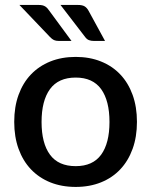

<svg xmlns="http://www.w3.org/2000/svg" viewBox="-20 -748 611 776"><path d="M286 -518C248 -518 213.8 -511.8 183.2 -499.5C152.8 -487.2 126.7 -469.7 105 -447C83.3 -424.3 66.7 -396.8 55 -364.5C43.3 -332.2 37.5 -295.8 37.5 -255.5C37.5 -215.2 43.3 -178.8 55 -146.5C66.7 -114.2 83.3 -86.6 105 -63.7C126.7 -40.9 152.8 -23.3 183.2 -11C213.8 1.3 248 7.5 286 7.5C323.7 7.5 357.8 1.3 388.2 -11C418.8 -23.3 444.8 -40.9 466.2 -63.7C487.8 -86.6 504.3 -114.2 516 -146.5C527.7 -178.8 533.5 -215.2 533.5 -255.5C533.5 -295.8 527.7 -332.2 516 -364.5C504.3 -396.8 487.8 -424.3 466.2 -447C444.8 -469.7 418.8 -487.2 388.2 -499.5C357.8 -511.8 323.7 -518 286 -518ZM286 -76.5C239.3 -76.5 204.7 -91.9 182 -122.8C159.3 -153.6 148 -197.7 148 -255C148 -312.3 159.3 -356.6 182 -387.8C204.7 -418.9 239.3 -434.5 286 -434.5C332 -434.5 366.2 -418.9 388.8 -387.8C411.2 -356.6 422.5 -312.3 422.5 -255C422.5 -197.7 411.2 -153.6 388.8 -122.8C366.2 -91.9 332 -76.5 286 -76.5ZM295 -728H224.5L324 -598.5C328.7 -592.2 333.8 -587.9 339.5 -585.8C345.2 -583.6 352 -582.5 360 -582.5H404.5L338.5 -703.5C334.2 -711.8 328.8 -718 322.5 -722C316.2 -726 307 -728 295 -728ZM136 -728H58.5L182 -598.5C187.7 -592.5 193.1 -588.3 198.2 -586C203.4 -583.7 210 -582.5 218 -582.5H269L180 -703.5C177.3 -707.5 174.7 -711 172 -714C169.3 -717 166.3 -719.6 163 -721.8C159.7 -723.9 155.8 -725.5 151.5 -726.5C147.2 -727.5 142 -728 136 -728Z"/></svg>

Font: Lato Semibold
Style: Regular
Weight: 600
Designer: Lukasz Dziedzic
Foundry: tyPoland Lukasz Dziedzic
Version: Version 2.006; 2014-01-15